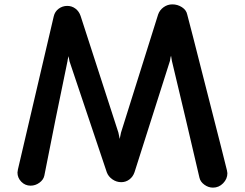

<svg xmlns="http://www.w3.org/2000/svg" viewBox="-20 -840 1121 879"><path d="M1021 -47Q1021 -21 1001.5 -1Q982 19 955 19Q934 19 915.5 5.5Q897 -8 893 -27Q870 -126 829 -300.5Q788 -475 767 -561L763 -585Q760 -576 759.5 -569.5Q759 -563 758 -561L596 -52Q589 -31 572.5 -18.5Q556 -6 535 -6Q513 -6 494.5 -19Q476 -32 469 -51L298 -560L294 -583Q289 -565 289 -560Q268 -460 234 -292.5Q200 -125 183 -36Q179 -17 160.5 -3.5Q142 10 120 10Q95 10 77.5 -8Q60 -26 60 -50Q60 -54 62 -64Q71 -101 226 -765Q231 -787 248.5 -800Q266 -813 288 -813Q309 -813 325.5 -800.5Q342 -788 349 -767L522 -233Q522 -230 528 -204Q534 -230 534 -233L704 -774Q711 -794 729 -807Q747 -820 769 -820Q793 -820 813 -807Q833 -794 837 -774Q858 -695 902.5 -519Q947 -343 992 -168L1019 -60Z"/></svg>

Font: Tsukimi Rounded
Style: Bold
Weight: 700
Designer: Takashi Funayama
Foundry: Takashi Funayama
Version: Version 1.032; ttfautohint (v1.8.3)